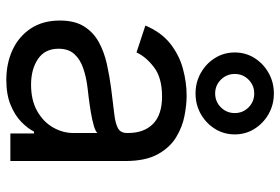

<svg xmlns="http://www.w3.org/2000/svg" viewBox="-158 -708 879 602"><g transform="rotate(90 281.0 -406.5)"><path d="M230 12.7Q178.2 12.7 136 -6.8Q93.8 -26.4 68.8 -64Q43.9 -101.6 43.9 -155.3Q43.9 -202.1 62.5 -231.4Q81.1 -260.7 112.1 -277.6Q143.1 -294.4 180.7 -302.7Q218.3 -311 256.3 -315.9Q305.2 -322.3 335.9 -325.7Q366.7 -329.1 381.6 -337.4Q396.5 -345.7 396.5 -365.7V-368.7Q396.5 -419.4 367.7 -447.5Q338.9 -475.6 282.2 -475.6Q223.1 -475.6 189.9 -450Q156.7 -424.3 144 -395.5L59.6 -423.3Q80.6 -473.1 116.2 -501.2Q151.9 -529.3 194.8 -541Q237.8 -552.7 279.8 -552.7Q307.1 -552.7 342 -546.1Q377 -539.6 409.4 -520Q441.9 -500.5 463.1 -462.2Q484.4 -423.8 484.4 -359.9V0H397.9V-74.2H392.1Q382.8 -55.2 362.3 -34.9Q341.8 -14.6 309.1 -1Q276.4 12.7 230 12.7ZM245.1 -64.9Q293.9 -64.9 327.6 -84Q361.3 -103 378.9 -133.5Q396.5 -164.1 396.5 -197.3V-272.9Q391.1 -266.6 373 -261.5Q355 -256.3 331.8 -252.4Q308.6 -248.5 286.9 -245.8Q265.1 -243.2 252.4 -241.7Q220.7 -237.8 193.1 -228.3Q165.5 -218.8 148.9 -200.4Q132.3 -182.1 132.3 -150.9Q132.3 -108.4 164.3 -86.7Q196.3 -64.9 245.1 -64.9ZM272.5 -580.6Q237.3 -580.6 208 -597.2Q178.7 -613.8 161.4 -641.6Q144 -669.4 144 -703.6Q144 -737.8 161.4 -765.4Q178.7 -793 208 -809.6Q237.3 -826.2 272.5 -826.2Q308.1 -826.2 337.2 -809.6Q366.2 -793 383.5 -765.4Q400.9 -737.8 400.9 -703.6Q400.9 -669.4 383.5 -641.6Q366.2 -613.8 337.2 -597.2Q308.1 -580.6 272.5 -580.6ZM272.5 -642.1Q298.3 -642.1 316.2 -660.2Q334 -678.2 334 -703.6Q334 -729 316.2 -746.8Q298.3 -764.6 272.5 -764.6Q247.1 -764.6 229.2 -746.8Q211.4 -729 211.4 -703.6Q211.4 -678.2 229.2 -660.2Q247.1 -642.1 272.5 -642.1Z"/></g></svg>

Font: Inter
Style: Regular
Weight: 400
Designer: Rasmus Andersson
Foundry: rsms
Version: Version 4.001;git-9221beed3